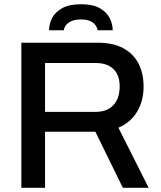

<svg xmlns="http://www.w3.org/2000/svg" viewBox="-20 -888 762 908"><path d="M81 0V-686H442Q515 -686 563 -660Q611 -634 635 -587.5Q659 -541 659 -479Q659 -410 628 -359Q597 -308 540 -284L683 0H561L431 -265H193V0ZM193 -359H433Q487 -359 516.5 -391Q546 -423 546 -480Q546 -515 533 -539.5Q520 -564 495 -577Q470 -590 433 -590H193ZM212 -745Q212 -774 226 -802Q240 -830 273.5 -849Q307 -868 363 -868Q420 -868 452.5 -849Q485 -830 499 -802Q513 -774 513 -745H442Q440 -756 432.5 -767.5Q425 -779 408.5 -787.5Q392 -796 363 -796Q334 -796 316.5 -787.5Q299 -779 291 -767.5Q283 -756 282 -745Z"/></svg>

Font: Archivo SemiBold Medium
Style: Regular
Weight: 500
Version: Version 2.001